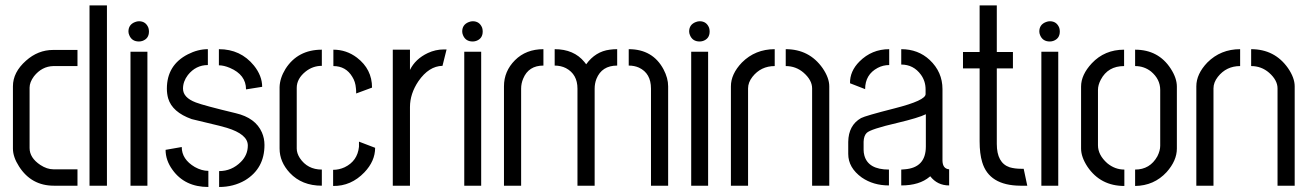

<svg xmlns="http://www.w3.org/2000/svg" viewBox="-20 -708 4993 732"><path d="M29.3 -141.6V-378.9Q29.3 -432.6 79.1 -476.6Q125 -517.6 182.6 -517.6H275.4V-456.1H183.6Q139.6 -455.1 109.4 -417Q92.8 -394.5 92.8 -374V-143.6Q92.8 -106.4 133.8 -79.1Q159.2 -62.5 183.6 -62.5H275.4V0H185.5Q99.6 0 52.7 -73.2Q29.3 -109.4 29.3 -141.6ZM321.3 0V-687.5H387.7V0Z M469.7 -587.9Q469.7 -614.3 495.1 -624Q502.9 -627 509.8 -627Q536.1 -627 545.9 -601.6Q547.9 -594.7 547.9 -587.9Q547.9 -560.5 522.5 -551.8Q515.6 -549.8 509.8 -549.8Q482.4 -549.8 472.7 -574.2Q469.7 -581.1 469.7 -587.9ZM477.5 0V-510.7H542V0Z M611.3 -136.7 672.9 -147.5Q672.9 -100.6 722.7 -71.3Q749 -56.6 774.4 -56.6V4.9Q684.6 4.9 637.7 -60.5Q611.3 -96.7 611.3 -136.7ZM616.2 -370.1Q616.2 -460 696.3 -501Q734.4 -520.5 772.5 -520.5V-460Q726.6 -460 696.3 -421.9Q677.7 -397.5 677.7 -370.1Q677.7 -335.9 726.6 -317.4Q756.8 -305.7 878.9 -276.4Q954.1 -258.8 978.5 -203.1Q988.3 -180.7 988.3 -155.3Q988.3 -65.4 914.1 -20.5Q870.1 4.9 815.4 4.9V-55.7Q863.3 -55.7 898.4 -90.8Q924.8 -117.2 924.8 -153.3Q924.8 -196.3 844.7 -220.7Q822.3 -227.5 771.5 -239.3Q730.5 -249 710.9 -253.9Q636.7 -280.3 621.1 -333Q616.2 -350.6 616.2 -370.1ZM814.5 -459V-520.5Q897.5 -520.5 948.2 -458Q979.5 -418.9 979.5 -377L918 -367.2Q918 -422.9 856.4 -449.2Q833 -459 814.5 -459Z M1045.9 -141.6Q1045.9 -90.8 1085 -48.8Q1130.9 0 1207 0V-61.5Q1152.3 -61.5 1123 -105.5Q1111.3 -124 1111.3 -141.6V-373Q1111.3 -408.2 1145.5 -435.5Q1172.9 -457 1207 -457V-518.6Q1115.2 -518.6 1068.4 -445.3Q1046.9 -410.2 1045.9 -376ZM1251 -456.1Q1298.8 -456.1 1323.2 -415Q1335 -396.5 1336.9 -372.1Q1337.9 -367.2 1337.9 -351.6L1398.4 -374Q1398.4 -444.3 1340.8 -488.3Q1300.8 -518.6 1251 -518.6ZM1250 1Q1318.4 2 1369.1 -50.8Q1410.2 -93.8 1410.2 -144.5L1348.6 -168V-148.4Q1342.8 -93.8 1293.9 -70.3Q1272.5 -60.5 1250 -60.5Z M1477.5 0V-518.6H1543V-441.4Q1563.5 -483.4 1611.3 -505.9Q1640.6 -519.5 1671.9 -519.5H1682.6L1667 -457Q1615.2 -456.1 1575.2 -398.4Q1543 -350.6 1543 -299.8V0Z M1742.2 -587.9Q1742.2 -614.3 1767.6 -624Q1775.4 -627 1782.2 -627Q1808.6 -627 1818.4 -601.6Q1820.3 -594.7 1820.3 -587.9Q1820.3 -560.5 1794.9 -551.8Q1788.1 -549.8 1782.2 -549.8Q1754.9 -549.8 1745.1 -574.2Q1742.2 -581.1 1742.2 -587.9ZM1750 0V-510.7H1814.5V0Z M1901.4 0V-378.9Q1901.4 -436.5 1943.4 -478.5Q1985.4 -520.5 2051.8 -520.5V-458Q1995.1 -458 1974.6 -408.2Q1966.8 -389.6 1966.8 -370.1V0ZM2094.7 -458V-520.5Q2168 -520.5 2208 -471.7Q2211.9 -466.8 2214.8 -462.9Q2250 -511.7 2304.7 -518.6Q2318.4 -520.5 2333 -520.5V-458Q2274.4 -458 2253.9 -407.2Q2247.1 -389.6 2247.1 -370.1V0H2181.6V-370.1Q2181.6 -424.8 2137.7 -448.2Q2118.2 -458 2094.7 -458ZM2377 -458V-520.5Q2468.8 -520.5 2509.8 -443.4Q2527.3 -410.2 2527.3 -378.9V0H2461.9V-370.1Q2461.9 -428.7 2416 -450.2Q2398.4 -458 2377 -458Z M2607.4 -587.9Q2607.4 -614.3 2632.8 -624Q2640.6 -627 2647.5 -627Q2673.8 -627 2683.6 -601.6Q2685.5 -594.7 2685.5 -587.9Q2685.5 -560.5 2660.2 -551.8Q2653.3 -549.8 2647.5 -549.8Q2620.1 -549.8 2610.4 -574.2Q2607.4 -581.1 2607.4 -587.9ZM2615.2 0V-510.7H2679.7V0Z M2766.6 0V-378.9Q2766.6 -425.8 2808.6 -469.7Q2859.4 -520.5 2933.6 -520.5V-456.1Q2880.9 -456.1 2848.6 -415Q2832 -393.6 2832 -371.1V0ZM2975.6 -456.1V-520.5Q3065.4 -520.5 3116.2 -448.2Q3141.6 -411.1 3141.6 -378.9V0H3076.2V-371.1Q3076.2 -402.3 3043.9 -430.7Q3014.6 -456.1 2975.6 -456.1Z M3213.9 -121.1Q3213.9 -68.4 3265.6 -31.2Q3309.6 -1 3369.1 -1V-61.5Q3290 -61.5 3275.4 -115.2Q3272.5 -126 3272.5 -136.7V-168Q3273.4 -190.4 3284.2 -201.2Q3298.8 -215.8 3400.4 -239.3Q3482.4 -258.8 3509.8 -272.5V-149.4Q3509.8 -68.4 3428.7 -62.5Q3421.9 -61.5 3416 -61.5V-1Q3485.4 -1 3524.4 -34.2Q3525.4 -35.2 3526.4 -36.1Q3553.7 -1 3598.6 -1V-62.5Q3574.2 -64.5 3573.2 -94.7V-368.2Q3573.2 -433.6 3524.4 -479.5Q3480.5 -520.5 3416 -520.5V-461.9Q3462.9 -461.9 3491.2 -422.9Q3508.8 -398.4 3508.8 -367.2V-349.6Q3509.8 -325.2 3390.6 -294.9Q3279.3 -266.6 3262.7 -257.8Q3214.8 -230.5 3213.9 -167ZM3220.7 -390.6 3278.3 -368.2Q3278.3 -423.8 3326.2 -449.2Q3346.7 -460 3370.1 -460V-520.5Q3303.7 -520.5 3256.8 -473.6Q3219.7 -436.5 3220.7 -390.6Z M3651.4 -447.3V-509.8H3714.8V-687.5H3780.3V-509.8H3841.8V-447.3H3780.3V-159.2Q3780.3 -86.9 3829.1 -70.3Q3848.6 -64.5 3874 -64.5H3882.8L3896.5 0H3870.1Q3751 -1 3724.6 -89.8Q3714.8 -122.1 3714.8 -168.9V-447.3Z M3942.4 -587.9Q3942.4 -614.3 3967.8 -624Q3975.6 -627 3982.4 -627Q4008.8 -627 4018.6 -601.6Q4020.5 -594.7 4020.5 -587.9Q4020.5 -560.5 3995.1 -551.8Q3988.3 -549.8 3982.4 -549.8Q3955.1 -549.8 3945.3 -574.2Q3942.4 -581.1 3942.4 -587.9ZM3950.2 0V-510.7H4014.6V0Z M4101.6 -141.6V-377.9Q4101.6 -422.9 4142.6 -466.8Q4191.4 -518.6 4265.6 -518.6V-456.1Q4204.1 -456.1 4176.8 -404.3Q4166 -383.8 4166 -365.2V-154.3Q4166 -117.2 4201.2 -85.9Q4230.5 -61.5 4266.6 -61.5V1Q4175.8 1 4126 -72.3Q4101.6 -109.4 4101.6 -141.6ZM4307.6 1V-61.5Q4364.3 -61.5 4392.6 -112.3Q4403.3 -133.8 4403.3 -152.3V-365.2Q4403.3 -406.2 4368.2 -435.5Q4341.8 -456.1 4307.6 -456.1V-518.6Q4396.5 -518.6 4443.4 -446.3Q4466.8 -410.2 4466.8 -377.9V-141.6Q4466.8 -95.7 4427.7 -51.8Q4379.9 0 4307.6 1Z M4541 0V-378.9Q4541 -425.8 4583 -469.7Q4633.8 -520.5 4708 -520.5V-456.1Q4655.3 -456.1 4623 -415Q4606.4 -393.6 4606.4 -371.1V0ZM4750 -456.1V-520.5Q4839.8 -520.5 4890.6 -448.2Q4916 -411.1 4916 -378.9V0H4850.6V-371.1Q4850.6 -402.3 4818.4 -430.7Q4789.1 -456.1 4750 -456.1Z"/></svg>

Font: Post No Bills Colombo
Style: Medium
Weight: 600
Designer: Kosala Senevirathne, Siva Puranthara, Lasantha Premarathna, Tharique Azeez
Foundry: Mooniak
Version: Version 1.220 ; ttfautohint (v1.5)